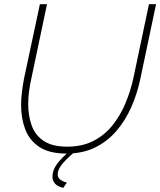

<svg xmlns="http://www.w3.org/2000/svg" viewBox="-20 -730 767 919"><path d="M298 5Q216 5 168.5 -26.5Q121 -58 101 -110.5Q81 -163 81 -226Q81 -258 85 -290Q89 -322 95 -354L171 -710H205L130 -354Q123 -323 119 -292.5Q115 -262 115 -232Q115 -175 132 -128.5Q149 -82 190 -55Q231 -28 301 -28Q374 -28 428 -56Q482 -84 519.5 -131.5Q557 -179 581 -237Q605 -295 618 -354L693 -710H727L652 -354Q637 -282 608.5 -217.5Q580 -153 537 -103Q494 -53 435 -24Q376 5 298 5ZM231 115Q231 84 253.5 54Q276 24 320 -13H329L334 0Q291 37 273.5 60.5Q256 84 256 105Q256 132 300 144L283 169Q255 163 243 148.5Q231 134 231 115Z"/></svg>

Font: Raleway ExtraLight
Style: Italic
Weight: 200
Italic angle: -12°
Designer: Matt McInerney, Pablo Impallari, Rodrigo Fuenzalida
Foundry: Matt McInerney, Pablo Impallari, Rodrigo Fuenzalida
Version: Version 4.026